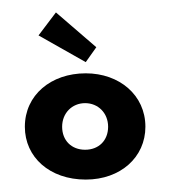

<svg xmlns="http://www.w3.org/2000/svg" viewBox="-20 -285 273 309"><path d="M80 -81C80 -103 96 -119 117 -119C138 -119 154 -103 154 -81C154 -59 139 -44 117 -44C95 -44 80 -59 80 -81ZM20 -81C20 -32 60 4 118 4C174 4 214 -32 214 -81C214 -132 172 -167 118 -167C62 -167 20 -132 20 -81ZM70 -265 42 -228 118 -185 135 -209Z"/></svg>

Font: Hussar Tani
Style: Dwa
Weight: 700
Foundry: Cannot Into Space Fonts
Version: Version 0.92